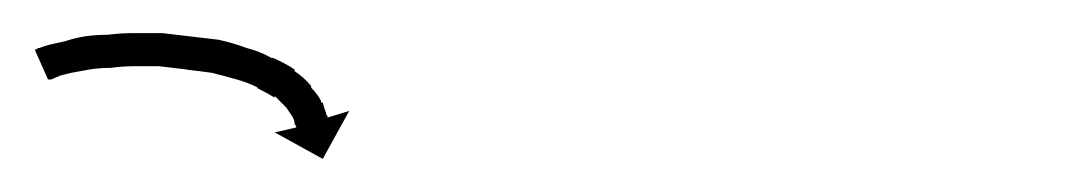

<svg xmlns="http://www.w3.org/2000/svg" viewBox="-20 -578 648 116"><path d="M3 -549Q3 -549 3 -549Q3 -549 3 -549Q4 -549 4 -549Q4 -549 4 -549Q6 -550 10 -551Q10 -551 10 -551Q10 -551 10 -551Q10 -551 10 -551Q10 -551 10 -551Q14 -552 19 -553Q19 -553 19 -553Q19 -553 19 -553Q19 -553 19 -553Q19 -553 19 -553Q25 -555 31 -556Q31 -556 31 -556Q31 -556 31 -556Q31 -556 31 -556Q31 -556 31 -556Q38 -557 45 -557Q45 -557 45 -557Q45 -557 45 -557Q45 -557 45 -557Q45 -557 45 -557Q53 -558 61 -558Q61 -558 61 -558Q61 -558 61 -558Q61 -558 61 -558Q61 -558 61 -558Q69 -558 77 -558Q77 -558 77.5 -558Q78 -558 78 -558Q78 -558 78 -558Q78 -558 78 -558Q86 -557 95 -556Q95 -556 95 -556Q95 -556 95 -556Q95 -556 95 -556Q95 -556 95 -556Q104 -555 112 -554Q112 -554 112 -554Q112 -554 112 -554Q112 -554 112 -554Q112 -554 112 -554Q121 -552 129 -549Q129 -549 129 -549Q129 -549 129 -549Q129 -549 129 -549Q129 -549 129 -549Q137 -547 144 -543Q144 -543 144 -543Q144 -543 144 -543Q144 -543 144.5 -543Q145 -543 145 -543Q152 -540 158 -536Q158 -536 158 -535.5Q158 -535 158 -535Q158 -535 158 -535Q158 -535 158 -535Q164 -531 168 -526Q168 -526 168 -526Q168 -526 168 -526Q168 -526 168 -525.5Q168 -525 168 -525Q172 -521 174 -517Q174 -517 174 -516.5Q174 -516 174 -516Q175 -516 175 -516Q175 -516 175 -516Q176 -512 177 -510Q177 -510 177 -510Q177 -510 177 -509Q177 -509 177 -509Q177 -509 177 -509Q178 -508 178 -507L191 -511L175 -482L146 -498L159 -501Q159 -502 158 -503Q158 -503 158 -503Q158 -503 158 -503Q158 -503 158 -503Q158 -503 158 -503Q158 -505 157 -507Q157 -507 157 -507Q157 -507 157 -507Q157 -507 157 -507Q157 -507 157 -507Q155 -510 153 -513Q153 -513 153 -513Q153 -513 153 -513Q153 -513 153 -513Q153 -513 153 -513Q150 -516 146 -520Q146 -520 146 -519.5Q146 -519 146 -519Q146 -519 146 -519Q146 -519 146 -519Q141 -522 135 -525Q135 -525 135.5 -525Q136 -525 136 -525Q136 -525 136 -525Q136 -525 136 -525Q130 -528 123 -530Q123 -530 123 -530Q123 -530 123 -530Q123 -530 123 -530Q123 -530 123 -530Q116 -532 108 -534Q108 -534 108 -534Q108 -534 108 -534Q108 -534 108 -534Q108 -534 108 -534Q101 -535 92 -536Q92 -536 92 -536Q92 -536 93 -536Q93 -536 93 -536Q93 -536 93 -536Q85 -537 76 -538Q76 -538 76.5 -538Q77 -538 77 -538Q77 -538 77 -538Q77 -538 77 -538Q69 -538 61 -538Q61 -538 61 -538Q61 -538 61 -538Q61 -538 61 -538Q61 -538 61 -538Q54 -538 47 -537Q47 -537 47 -537Q47 -537 47 -537Q47 -537 47 -537Q47 -537 47 -537Q40 -537 34 -536Q34 -536 34 -536Q34 -536 34 -536Q34 -536 34 -536Q34 -536 34 -536Q28 -535 23 -534Q23 -534 23 -534Q23 -534 23 -534Q23 -534 23 -534Q23 -534 23 -534Q19 -533 15 -532Q15 -532 15 -532Q15 -532 15 -532Q15 -532 15.5 -532Q16 -532 16 -532Q13 -531 11 -530Q11 -530 11 -530Q11 -530 11 -530Q11 -530 11 -530Q11 -530 11 -530Q10 -530 9 -530L1 -548Q2 -548 3 -549Z"/></svg>

Font: FRB American Cursive Just Arrows Light
Style: Italic
Weight: 300
Italic angle: -25°
Version: Version 2.0;Modular Font Editor K font №1